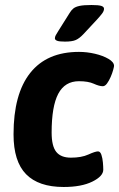

<svg xmlns="http://www.w3.org/2000/svg" viewBox="-20 -738 475 766"><path d="M234 8Q134 8 84 -43Q34 -94 34 -202Q34 -363 100.5 -447Q167 -531 295 -531Q327 -531 359 -523.5Q391 -516 413 -503Q435 -490 435 -475Q435 -472 431.5 -459Q428 -446 421.5 -431Q415 -416 407 -405Q399 -394 390 -394Q376 -394 354 -404Q332 -414 295 -414Q239 -414 212.5 -364Q186 -314 186 -209Q186 -155 204.5 -132Q223 -109 263 -109Q305 -109 332.5 -121.5Q360 -134 371 -134Q380 -134 384.5 -120.5Q389 -107 390.5 -90Q392 -73 392 -61Q392 -35 348.5 -13.5Q305 8 234 8ZM239 -572Q216 -572 207.5 -575.5Q199 -579 199 -585Q199 -591 202.5 -597.5Q206 -604 213 -615L257 -685Q264 -697 272.5 -704Q281 -711 297.5 -714.5Q314 -718 345 -718Q373 -718 384 -714.5Q395 -711 395 -703Q395 -694 387 -683.5Q379 -673 367 -660L313 -602Q297 -585 282.5 -578.5Q268 -572 239 -572Z"/></svg>

Font: Asap Semi Condensed Semi Condensed Regular
Style: Bold Italic
Weight: 700
Width: 4
Italic angle: -6°
Designer: Pablo Cosgaya
Foundry: Omnibus-Type
Version: Version 3.001; ttfautohint (v1.8.4.7-5d5b)